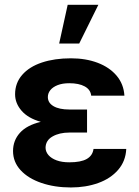

<svg xmlns="http://www.w3.org/2000/svg" viewBox="-20 -784 588 813"><path d="M152.8 -268.1Q99.1 -283.2 71.5 -314.9Q43.9 -346.7 43.9 -384.8Q43.9 -432.6 74 -467Q104 -501.5 157.5 -519.3Q210.9 -537.1 280.3 -537.1Q343.3 -537.1 393.6 -518.1Q443.8 -499 473.9 -463.4Q503.9 -427.7 506.8 -378.9H366.2Q363.3 -404.8 338.6 -418.2Q314 -431.6 273.4 -431.6Q244.6 -431.6 224.1 -423.6Q203.6 -415.5 193.1 -402.3Q182.6 -389.2 182.6 -373Q182.6 -348.6 206.5 -334.5Q230.5 -320.3 273.4 -320.3H348.6V-222.7H273.4Q231.4 -222.7 202.4 -206.1Q173.3 -189.5 172.9 -158.2Q173.3 -141.1 185.3 -127.2Q197.3 -113.3 219.7 -105Q242.2 -96.7 273.4 -96.7Q322.3 -96.7 347.2 -110.8Q372.1 -125 376 -153.3H514.6Q512.2 -101.6 480.2 -64.7Q448.2 -27.8 395.8 -9Q343.3 9.8 280.3 9.8Q211.4 9.8 155.5 -9.3Q99.6 -28.3 67.4 -63.2Q35.2 -98.1 35.2 -144.5Q35.2 -189 64.2 -221.4Q93.3 -253.9 152.8 -268.1ZM266.6 -763.7H396.5L315.4 -599.6H230.5Z"/></svg>

Font: Pretendard
Style: Bold
Weight: 700
Designer: Base glyphs from Inter by Rasmus Andersson; Hangeul glyphs from Noto Sans CJK(Source Han Sans) by Jang Soo-young and Kan
Foundry: Kil Hyung-jin
Version: Version 1.309